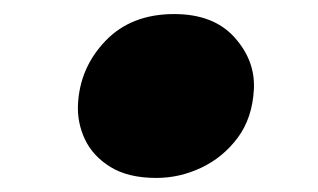

<svg xmlns="http://www.w3.org/2000/svg" viewBox="-20 -625 452 273"><path d="M90.9 -477Q93.6 -529 130.1 -567Q166.6 -605 227.6 -605Q283.6 -605 313.3 -572Q343.1 -539 341 -498Q338.8 -457 317.9 -429Q296.9 -401 266.1 -386.5Q235.4 -372 202.4 -372Q162.4 -372 137.2 -387.5Q112 -403 100.7 -427Q89.5 -451 90.9 -477Z"/></svg>

Font: Literata 72pt ExtraBold
Style: Italic
Weight: 800
Italic angle: -2°
Designer: Latin by Veronika Burian and Jose Scaglione. Greek by Irene Vlachou. Cyrillic by Vera Evstafieva
Foundry: TypeTogether
Version: Version 3.002